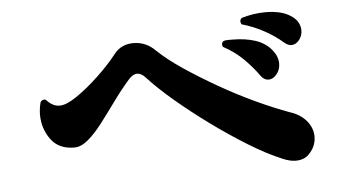

<svg xmlns="http://www.w3.org/2000/svg" viewBox="-40 -695 1080 598"><g transform="rotate(-5 500.0 -396.5)"><path d="M821 -172Q775 -191 719.5 -225Q664 -259 607 -300.5Q550 -342 501 -383.5Q452 -425 420 -460Q407 -475 393 -475Q380 -475 366 -459Q339 -428 314.5 -394Q290 -360 267 -330Q244 -300 222 -281.5Q200 -263 179 -263Q130 -263 105.5 -297Q81 -331 81 -374Q81 -392 86 -412Q89 -418 95 -419.5Q101 -421 105 -417Q113 -408 123 -402.5Q133 -397 145 -397Q166 -397 199.5 -420Q233 -443 268.5 -476.5Q304 -510 330 -543Q352 -571 390 -571Q429 -571 458 -542Q489 -512 537.5 -479.5Q586 -447 642 -415Q698 -383 754 -357Q810 -331 857 -314Q889 -304 908 -281.5Q927 -259 927 -231Q927 -226 926 -220Q925 -214 923 -208Q918 -192 903 -177Q888 -162 862 -162Q844 -162 821 -172ZM776 -435Q757 -462 730 -489Q703 -516 667 -535Q665 -539 665 -542Q665 -552 674 -554Q680 -555 686 -555Q692 -555 698 -555Q739 -555 770.5 -544.5Q802 -534 821 -510Q837 -490 837 -468Q837 -449 825.5 -435Q814 -421 800 -421Q786 -421 776 -435ZM859 -531Q834 -553 801.5 -571Q769 -589 731 -600Q728 -605 728 -609Q728 -616 734 -620Q772 -631 808 -631Q831 -631 851.5 -626.5Q872 -622 888 -611Q903 -601 909 -589Q915 -577 915 -565Q915 -548 904.5 -535Q894 -522 880 -522Q870 -522 859 -531Z"/></g></svg>

Font: Zen Antique
Style: Regular
Weight: 400
Designer: Yoshimichi Ohira
Foundry: Positype
Version: Version 1.001